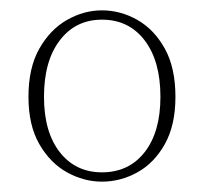

<svg xmlns="http://www.w3.org/2000/svg" viewBox="-20 -771 394 371"><path d="M177 -420Q142 -420 109.5 -438Q77 -456 56 -492.5Q35 -529 35 -584Q35 -640 56 -677Q77 -714 109.5 -732.5Q142 -751 177 -751Q213 -751 245.5 -732.5Q278 -714 298.5 -677Q319 -640 319 -584Q319 -529 298.5 -492.5Q278 -456 245.5 -438Q213 -420 177 -420ZM177 -438Q229 -438 259.5 -477Q290 -516 290 -584Q290 -653 259.5 -693Q229 -733 177 -733Q126 -733 95.5 -693Q65 -653 65 -584Q65 -516 95.5 -477Q126 -438 177 -438Z"/></svg>

Font: Source Serif 4 ExtraLight
Style: Regular
Weight: 200
Designer: Frank Grießhammer
Foundry: Adobe
Version: Version 4.005;hotconv 1.1.0;makeotfexe 2.6.0